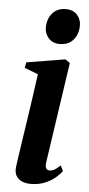

<svg xmlns="http://www.w3.org/2000/svg" viewBox="-54 -782 383 824"><g transform="rotate(5 137.0 -370.0)"><path d="M110.5 11Q89 11 72.5 3.8Q56 -3.5 47.5 -18.5Q39 -33.5 42 -57.5Q43.5 -70 47.8 -99.2Q52 -128.5 58.2 -169.8Q64.5 -211 71.8 -259.8Q79 -308.5 86.5 -360Q94 -411.5 100.5 -460.5L42 -483L46.5 -507L212.5 -534.5L233 -520.5L169 -86.5Q166.5 -68 171.8 -60.8Q177 -53.5 186 -53.5Q196.5 -53.5 206.8 -59Q217 -64.5 232.5 -79.5L244 -55.5Q234 -42 215.8 -26.5Q197.5 -11 171 0Q144.5 11 110.5 11ZM182 -598Q152 -598 134.2 -617.8Q116.5 -637.5 117 -664.5Q117.5 -701 138.5 -725.2Q159.5 -749.5 195.5 -749.5Q228.5 -749.5 245.5 -729.5Q262.5 -709.5 262 -684Q262 -648 241.2 -623Q220.5 -598 182 -598Z"/></g></svg>

Font: Merriweather 96pt SemiBold
Style: Italic
Weight: 600
Italic angle: -7.8°
Version: Version 2.101